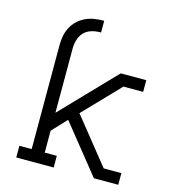

<svg xmlns="http://www.w3.org/2000/svg" viewBox="-110 -832 821 922"><g transform="rotate(15 300.0 -371.5)"><path d="M56 0V-58H117V-574Q117 -597 121 -619.5Q125 -642 135.5 -662.5Q146 -683 162.5 -699Q179 -715 199.5 -725Q220 -735 242.5 -739Q265 -743 288 -743H294V-685H288Q266 -685 244.5 -678Q223 -671 208.5 -655Q194 -639 188 -617.5Q182 -596 182 -574V-256L436 -520H563V-462H465L294 -284L475 -58H563V0H442L250 -239L182 -167V-58H242V0Z"/></g></svg>

Font: Iosevka Etoile Light
Style: Regular
Weight: 300
Designer: Belleve Invis
Foundry: Belleve Invis
Version: Version 25.0.1; ttfautohint (v1.8.4)